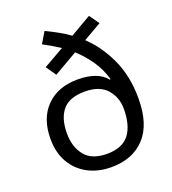

<svg xmlns="http://www.w3.org/2000/svg" viewBox="-140 -871 885 986"><g transform="rotate(-20 302.5 -377.5)"><path d="M216 -765Q248 -750 280.5 -732Q313 -714 342 -693L457 -760L495 -706L396 -649Q464 -585 507.5 -491Q551 -397 551 -275Q551 -133 484 -61.5Q417 10 301 10Q229 10 173.5 -19.5Q118 -49 86.5 -103.5Q55 -158 55 -233Q55 -345 118.5 -409Q182 -473 290 -473Q343 -473 382.5 -459Q422 -445 446 -415L450 -417Q434 -474 401 -522Q368 -570 326 -608L196 -533L158 -588L270 -652Q249 -666 226 -679.5Q203 -693 180 -705ZM303 -402Q219 -402 181.5 -357.5Q144 -313 144 -230Q144 -157 182 -109.5Q220 -62 303 -62Q386 -62 424 -110.5Q462 -159 462 -251Q462 -313 423 -357.5Q384 -402 303 -402Z"/></g></svg>

Font: Noto Sans Marchen
Style: Regular
Weight: 400
Designer: Monotype Design Team
Foundry: Monotype Imaging Inc.
Version: Version 2.003; ttfautohint (v1.8.4.7-5d5b)